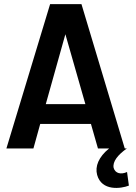

<svg xmlns="http://www.w3.org/2000/svg" viewBox="-20 -720 658 931"><path d="M11 0H142L175 -119H421L455 0H509C458 41 440 87 451 128C473 208 567 195 605 180L596 114C568 127 539 122 531 94C525 64 551 31 595 0H585L375 -700H223ZM202 -215 297 -554 394 -215Z"/></svg>

Font: Vanilla Cream
Style: Bold
Weight: 700
Designer: Jeremy Tribby, Jinavaṁso
Foundry: Tribby Type
Version: Version 1.422;Glyphs 3.1.2 (3151)